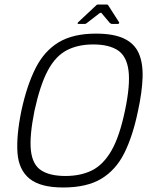

<svg xmlns="http://www.w3.org/2000/svg" viewBox="-20 -825 665 851"><path d="M75 -335Q99 -446 137.5 -522.5Q176 -599 240 -637.5Q304 -676 405 -676Q484 -676 530 -654Q576 -632 595 -589Q614 -546 612 -482Q610 -418 592 -335Q569 -223 531.5 -147.5Q494 -72 429.5 -33Q365 6 260 6Q159 6 111 -33Q63 -72 57.5 -147.5Q52 -223 75 -335ZM133 -335Q110 -221 117 -158Q124 -95 162.5 -70Q201 -45 270 -45Q338 -45 388 -70Q438 -95 474 -157.5Q510 -220 534 -335Q558 -449 549.5 -513Q541 -577 501.5 -602.5Q462 -628 393 -628Q325 -628 275.5 -602Q226 -576 192 -512.5Q158 -449 133 -335ZM327 -719Q324 -719 324 -721.5Q324 -724 326 -726L406 -801Q409 -805 414 -805H454Q458 -805 460 -801L508 -726Q509 -724 507.5 -721.5Q506 -719 503 -719H475Q473 -719 471.5 -720.5Q470 -722 467 -723L430 -767Q429 -770 422 -767L365 -723Q364 -722 361.5 -720.5Q359 -719 356 -719Z"/></svg>

Font: Glory Light
Style: Italic
Weight: 300
Italic angle: -12°
Version: Version 1.011